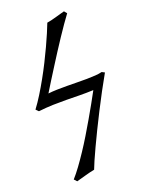

<svg xmlns="http://www.w3.org/2000/svg" viewBox="-172 -793 825 1101"><g transform="rotate(-20 240.5 -243.0)"><path d="M367.2 -232.4Q322.3 -230.5 282.2 -231.2Q242.2 -231.9 202.6 -232.4Q163.1 -232.9 121.6 -231.7Q80.1 -230.5 32.7 -225.1L17.1 -240.7Q41 -272.5 65.2 -311.5Q89.4 -350.6 112.5 -392.1Q135.7 -433.6 157 -476.1Q178.2 -518.6 196.3 -557.4Q214.4 -596.2 228.5 -629.4Q242.7 -662.6 251.5 -686Q265.1 -688 280.8 -691.9Q296.4 -695.8 311.3 -700Q326.2 -704.1 339.6 -708Q353 -711.9 363.3 -714.4L377 -697.8Q360.4 -675.8 339.6 -645.8Q318.8 -615.7 295.9 -581.5Q272.9 -547.4 249.3 -510.3Q225.6 -473.1 202.4 -436.5Q179.2 -399.9 157.7 -365.5Q136.2 -331.1 118.7 -302.2Q143.6 -305.2 173.1 -305.9Q202.6 -306.6 233.6 -306.4Q264.6 -306.2 295.7 -305.7Q326.7 -305.2 354.7 -305.4Q382.8 -305.7 406.7 -307.4Q430.7 -309.1 447.3 -313.5L464.4 -304.7Q438.5 -259.3 411.6 -209Q384.8 -158.7 359.1 -108.4Q333.5 -58.1 310.1 -10.3Q286.6 37.6 267.6 78.4Q248.5 119.1 234.9 150.4Q221.2 181.6 215.3 198.2Q187.5 203.6 158.4 211.9Q129.4 220.2 101.6 227.5L86.4 210.9Q108.4 186.5 133.1 152.8Q157.7 119.1 183.3 80.6Q209 42 234.4 0Q259.8 -42 283.7 -83.3Q307.6 -124.5 328.9 -162.6Q350.1 -200.7 367.2 -232.4Z"/></g></svg>

Font: Noto Serif Devanagari
Style: Bold
Weight: 700
Designer: Monotype Design Team
Foundry: Monotype Imaging Inc.
Version: Version 1.01